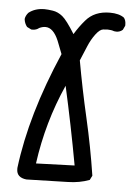

<svg xmlns="http://www.w3.org/2000/svg" viewBox="-55 -827 610 869"><g transform="rotate(5 250.0 -392.5)"><path d="M98 0Q53 -5 53 -43V-49Q83 -293 207 -579L184 -638Q160 -695 124 -695Q111 -695 96 -688Q84 -678 67 -678H61L41 -688Q29 -703 27 -723Q29 -738 41 -752Q70 -775 113 -775Q127 -775 150.5 -771.5Q174 -768 195 -751Q216 -734 253 -674Q274 -709 300 -739Q339 -785 409 -785Q451 -785 474 -768Q483 -756 483 -739V-732L474 -713Q462 -702 445 -702L435 -703Q422 -708 405 -708Q400 -708 385 -706.5Q370 -705 351.5 -680.5Q333 -656 319.5 -623.5Q306 -591 292 -558Q315 -429 344.5 -301Q374 -173 394 -43L384 -23Q339 -6 286.5 -5Q234 -4 98 0ZM135 -76 310 -82Q277 -264 238 -438Q161 -266 135 -76Z"/></g></svg>

Font: Xiaolai Mono SC
Style: Regular
Weight: 400
Monospace: yes
Designer: LXGW / Nozomi Seto
Version: Version 3.113;September 30, 2024